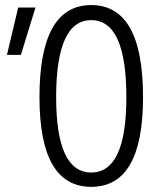

<svg xmlns="http://www.w3.org/2000/svg" viewBox="-20 -723 626 753"><path d="M337.9 9.8Q134.8 9.8 134.8 -341.8Q134.8 -703.1 337.9 -703.1Q541 -703.1 541 -341.8Q541 9.8 337.9 9.8ZM337.9 -46.4Q475.6 -46.4 475.6 -341.8Q475.6 -644 337.9 -644Q200.2 -644 200.2 -341.8Q200.2 -46.4 337.9 -46.4ZM7.3 -507.8 51.3 -693.4H119.1L62 -507.8Z"/></svg>

Font: Cascadia Code NF Light
Style: Regular
Weight: 300
Monospace: yes
Designer: Aaron Bell
Foundry: Saja Typeworks
Version: Version 2404.023; ttfautohint (v1.8.4)